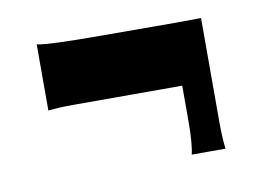

<svg xmlns="http://www.w3.org/2000/svg" viewBox="-47 -500 641 462"><g transform="rotate(-10 273.0 -269.0)"><path d="M406.7 -424.8 466.8 -425.3V-168.5Q466.8 -135.3 470.2 -105.5H387.7Q394 -130.9 394 -189V-272.9H128.9Q92.3 -272.9 66.4 -270V-431.6Q91.8 -425.3 229 -425.3Z"/></g></svg>

Font: Nosifer
Style: Regular
Weight: 400
Version: Version 001.002